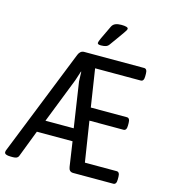

<svg xmlns="http://www.w3.org/2000/svg" viewBox="-130 -1015 1005 1122"><g transform="rotate(15 373.0 -453.5)"><path d="M39 2Q1 2 1 -15Q1 -23 5 -31L261 -673Q272 -700 296 -700H658Q677 -700 677 -670V-654Q677 -624 658 -624H382L417 -396H635Q654 -396 654 -366V-350Q654 -320 635 -320H429L467 -76H659Q678 -76 678 -46V-30Q678 0 659 0H416Q391 0 387 -29L365 -178H149L86 -14Q80 2 53 2ZM181 -253H352L311 -526L309 -584H307L288 -526ZM380 -762Q369 -762 364 -764.5Q359 -767 359 -772Q359 -779 369 -801Q379 -823 408 -883Q415 -897 429 -903Q443 -909 464 -909Q506 -909 506 -896Q506 -892 503 -886.5Q500 -881 492 -869.5Q484 -858 469 -837Q454 -816 428 -780Q421 -770 409.5 -766Q398 -762 380 -762Z"/></g></svg>

Font: Asap Condensed VF Beta
Style: Regular
Weight: 400
Designer: Pablo Cosgaya
Foundry: Omnibus-Type
Version: Version 1.008